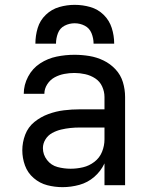

<svg xmlns="http://www.w3.org/2000/svg" viewBox="-20 -764 616 792"><path d="M238 8Q273 8 307.5 -1.5Q342 -11 369 -34.5Q396 -58 411 -90V0H496V-364Q496 -395 487 -425Q478 -455 456.5 -478Q435 -501 407 -514.5Q379 -528 348.5 -533Q318 -538 287 -538Q250 -538 213.5 -530.5Q177 -523 145.5 -502.5Q114 -482 96 -448Q78 -414 78 -377H163Q163 -377 163 -377Q163 -377 163 -377Q163 -398 175 -416.5Q187 -435 205.5 -445Q224 -455 245 -459Q266 -463 287 -463Q309 -463 331.5 -458Q354 -453 373 -440.5Q392 -428 401.5 -407Q411 -386 411 -364V-313H309Q276 -313 243.5 -309Q211 -305 179.5 -293.5Q148 -282 122 -261Q96 -240 84 -208.5Q72 -177 72 -144Q72 -112 83 -81.5Q94 -51 119 -29.5Q144 -8 175 0Q206 8 238 8ZM271 -68Q244 -68 217.5 -75Q191 -82 174 -104Q157 -126 157 -153Q157 -172 167.5 -189Q178 -206 195.5 -215.5Q213 -225 232 -229.5Q251 -234 270 -236Q289 -238 309 -238H411V-189Q411 -163 401 -138Q391 -113 369.5 -96.5Q348 -80 322.5 -74Q297 -68 271 -68ZM126 -584H211Q211 -606 219 -627Q227 -648 246.5 -658Q266 -668 288 -668Q310 -668 329.5 -658Q349 -648 357.5 -627Q366 -606 366 -584H451Q451 -617 441 -648.5Q431 -680 407.5 -703Q384 -726 352.5 -735Q321 -744 288 -744Q256 -744 224.5 -735Q193 -726 169 -703Q145 -680 135.5 -648.5Q126 -617 126 -584Z"/></svg>

Font: Iosevka Sparkle
Style: Regular
Weight: 400
Designer: Belleve Invis
Foundry: Belleve Invis
Version: Version 4.5.0; ttfautohint (v1.8.3)